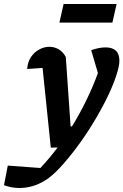

<svg xmlns="http://www.w3.org/2000/svg" viewBox="-112 -738 617 960"><path d="M-92 188 -73 90 90 102Q138 51 182.5 -9Q227 -69 266 -136Q305 -203 337 -273.5Q369 -344 393 -417L396 -310L344 -487Q383 -501 416 -501Q450 -501 467.5 -484.5Q485 -468 485 -435Q485 -408 470 -362Q452 -307 421 -244.5Q390 -182 351 -118.5Q312 -55 270 1Q228 57 188 100Q148 143 114 164Q53 202 -15 202Q-55 202 -92 188ZM142 0 94 -465 122 -400Q80 -397 60 -395.5Q40 -394 24 -393Q26 -427 42 -451.5Q58 -476 83 -490Q108 -504 135 -504Q160 -504 181.5 -491.5Q203 -479 217 -453L241 -106H300L229 -1ZM185 -625 206 -718H471L450 -625Z"/></svg>

Font: Piazzolla Thin ExtraBold
Style: Italic
Weight: 800
Italic angle: -11.3°
Version: Version 2.005